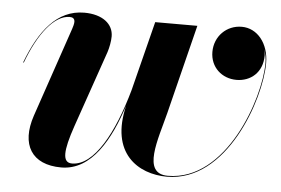

<svg xmlns="http://www.w3.org/2000/svg" viewBox="-41 -525 864 590"><g transform="rotate(5 391.0 -230.0)"><path d="M196.5 -120 278 -355.5C282.5 -369.5 286.5 -389 286.5 -404.5C286.5 -442.5 253.5 -470 196.5 -470C113 -470 60.5 -401.5 22.5 -301.5L24.5 -301C58 -391.5 105.5 -453 153 -453C162.5 -453 168.5 -449 168.5 -439C168.5 -432.5 165.5 -423 163.5 -417L69.5 -141C39 -50 75.5 10 167 10C261 10 315.5 -91.5 349.5 -197C313 -47 404 10 493 10C678 10 766.5 -253.5 766.5 -364C766.5 -425 730.5 -469 682.5 -469C635.5 -469 599 -432.5 599 -384.5C599 -337 635 -305 680 -305C723.5 -305 760 -334.5 760 -387C760 -393.5 759 -400 757 -406.5C761.5 -393.5 764.5 -379.5 764.5 -364C764.5 -255.5 676 7 495.5 7C414 7 456.5 -102 477.5 -185.5L546 -460H416L362 -246C324.5 -111.5 267 -5 199 -5C168 -5 169.5 -41.5 196.5 -120Z"/></g></svg>

Font: Bodoni* 96pt
Style: Bold Italic
Weight: 700
Italic angle: -13°
Version: Version 2.3